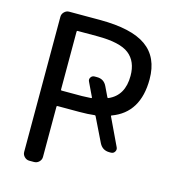

<svg xmlns="http://www.w3.org/2000/svg" viewBox="-109 -845 819 914"><g transform="rotate(15 300.5 -388.0)"><path d="M327.1 -384.8Q331.1 -385.7 329.1 -389.6L296.9 -457Q291 -467.8 297.4 -478Q303.7 -488.3 316.4 -488.3H328.1Q362.3 -488.3 377 -457L400.4 -408.2Q402.3 -404.3 406.2 -406.2Q480.5 -438.5 480.5 -535.2Q480.5 -606.4 435.5 -641.6Q390.6 -676.8 279.3 -676.8H181.6Q177.7 -676.8 177.7 -671.9V-386.7Q177.7 -382.8 181.6 -382.8H282.2Q311.5 -383.8 327.1 -384.8ZM504.9 -189.5Q509.8 -178.7 503.4 -168.5Q497.1 -158.2 484.4 -158.2H476.6Q442.4 -158.2 426.8 -189.5L369.1 -307.6Q367.2 -311.5 363.3 -310.5Q332 -306.6 289.1 -306.6H181.6Q177.7 -306.6 177.7 -302.7V-54.7Q177.7 -41 167.5 -30.8Q157.2 -20.5 142.6 -20.5H119.1Q105.5 -20.5 95.2 -30.8Q85 -41 85 -54.7V-720.7Q85 -734.4 95.2 -744.6Q105.5 -754.9 119.1 -754.9H271.5Q426.8 -754.9 499.5 -703.1Q572.3 -651.4 572.3 -543Q572.3 -377.9 442.4 -330.1Q438.5 -329.1 440.4 -325.2Z"/></g></svg>

Font: Gen Jyuu GothicL Regular
Style: Regular
Weight: 400
Designer: [Source Han Sans]
Ryoko NISHIZUKA  (kana & ideographs); Paul D. Hunt (Latin, Greek & Cyrillic); Wenlong ZHANG  (bopomofo
Version: Version 1.002.20150607